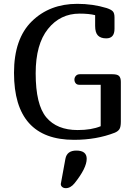

<svg xmlns="http://www.w3.org/2000/svg" viewBox="-20 -729 720 1001"><path d="M534 -529Q505 -529 490.5 -544Q476 -559 476 -594V-650Q444 -658 395 -658Q294 -658 230 -578Q166 -498 166 -347Q166 -183 221.5 -117Q277 -51 385 -51Q457 -51 505 -71V-287H393Q381 -287 374.5 -295Q368 -303 368 -314Q368 -325 375.5 -333.5Q383 -342 396 -342H566Q592 -342 601 -332.5Q610 -323 610 -302V-95Q610 -67 602.5 -55.5Q595 -44 578 -37Q483 0 366 0Q53 0 53 -349Q53 -527 146 -618Q239 -709 383 -709Q464 -709 536 -687Q560 -679 568.5 -669.5Q577 -660 577 -638V-579Q577 -529 534 -529ZM369 226Q348 252 323 252Q312 252 304.5 246Q297 240 297 230L321 99Q329 56 378 56Q432 56 432 99Q432 147 369 226Z"/></svg>

Font: Marmelad
Style: Regular
Weight: 400
Designer: Manvel Shmavonyan
Foundry: Cyreal
Version: Version 1.001;PS 001.001;hotconv 1.0.88;makeotf.lib2.5.64775